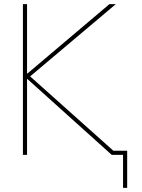

<svg xmlns="http://www.w3.org/2000/svg" viewBox="-20 -750 687 930"><path d="M113 -367H111V0H91V-730H111V-394H113L510 -730H541L126 -380L529 -20H596V160H576V0H551H526H521Z"/></svg>

Font: Mplus 1p Thin
Style: Regular
Weight: 250
Version: Version 1.061